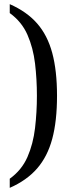

<svg xmlns="http://www.w3.org/2000/svg" viewBox="-20 -779 343 926"><path d="M27 83Q85 41 112.5 -22Q140 -85 149 -161.5Q158 -238 158 -317Q158 -397 149 -472.5Q140 -548 112.5 -611Q85 -674 27 -716V-759Q109 -723 159 -666Q209 -609 232 -523.5Q255 -438 255 -317Q255 -195 232 -109.5Q209 -24 159 33.5Q109 91 27 127Z"/></svg>

Font: Noto Serif Condensed
Style: Regular
Weight: 400
Width: 3
Designer: Monotype Design Team
Foundry: Monotype Imaging Inc.
Version: Version 2.013; ttfautohint (v1.8.4.7-5d5b)